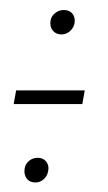

<svg xmlns="http://www.w3.org/2000/svg" viewBox="-20 -438 222 393"><path d="M8 -225H148.5L153.5 -253H13ZM52.5 -64.5Q62 -64.5 69.5 -71.2Q77 -78 78.5 -87.5Q81 -99 74.8 -107Q68.5 -115 57.5 -115Q47 -115 39.5 -108.8Q32 -102.5 30.5 -93.5Q28.5 -81 34.5 -72.8Q40.5 -64.5 52.5 -64.5ZM106 -367.5Q115.5 -367.5 123 -374Q130.5 -380.5 132.5 -390Q134.5 -402 128.5 -409.8Q122.5 -417.5 110.5 -417.5Q100.5 -417.5 92.8 -411.2Q85 -405 83.5 -396Q81.5 -383.5 88 -375.5Q94.5 -367.5 106 -367.5Z"/></svg>

Font: Anybody SemiCondensed ExtraLight
Style: Italic
Weight: 250
Width: 4
Italic angle: -10°
Version: Version 1.113;gftools[0.9.25]